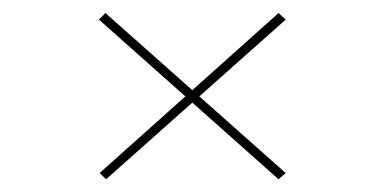

<svg xmlns="http://www.w3.org/2000/svg" viewBox="-20 -408 590 294"><path d="M142.5 -133.5 132.5 -143 406.5 -388 417.5 -378ZM417.5 -143 406.5 -133.5 131.5 -378 141.5 -388Z"/></svg>

Font: Epilogue Thin
Style: Regular
Weight: 250
Designer: Tyler Finck
Foundry: Etcetera Type Co
Version: Version 2.111